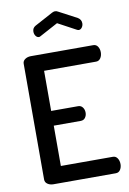

<svg xmlns="http://www.w3.org/2000/svg" viewBox="-102 -1017 727 1079"><g transform="rotate(-10 261.5 -478.0)"><path d="M290 -888 186 -832Q182 -829 177 -829Q166 -829 158.5 -839.5Q151 -850 151 -864Q151 -885 169 -895L273 -951Q283 -956 290 -956Q299 -956 307 -951L411 -896Q430 -884 430 -863Q430 -850 422.5 -839.5Q415 -829 404 -829Q402 -829 398 -830Q396 -832 394 -832ZM172 -637V-408H326Q342 -408 351.5 -395.5Q361 -383 361 -365Q361 -349 352 -336.5Q343 -324 326 -324H172V-94H469Q485 -94 494.5 -80Q504 -66 504 -46Q504 -28 495 -14Q486 0 469 0H113Q94 0 80 -9.5Q66 -19 66 -35V-696Q66 -712 80 -721.5Q94 -731 113 -731H469Q486 -731 495 -717Q504 -703 504 -685Q504 -665 494.5 -651Q485 -637 469 -637Z"/></g></svg>

Font: Dosis
Style: SemiBold
Weight: 600
Designer: Edgar Tolentino, Pablo Impallari, Igino Marini
Foundry: Edgar Tolentino, Pablo Impallari, Igino Marini
Version: Version 1.007